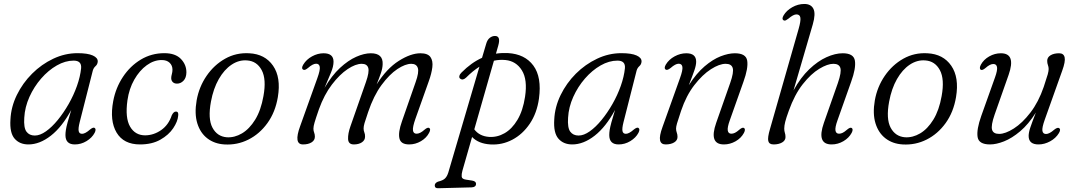

<svg xmlns="http://www.w3.org/2000/svg" viewBox="-20 -738 5581 993"><path d="M392 -105.5Q384 -73.5 387 -59.8Q390 -46 404.5 -46Q420.5 -46 445.5 -68Q461 -80.5 468.5 -77Q479.5 -71 469.5 -51Q456 -25.5 427.5 -8.2Q399 9 367 9Q318.5 9 318.5 -39.5Q318.5 -51.5 320.8 -66.2Q323 -81 329.5 -105Q336 -129 348.5 -169.5Q301 -81.5 243 -36.2Q185 9 127 9Q81.5 9 55.5 -21Q29.5 -51 34 -119.5Q37 -185 67 -246.5Q97 -308 145.8 -356.8Q194.5 -405.5 255.2 -434.2Q316 -463 381 -463Q433.5 -463 460 -451Q486.5 -439 485.5 -419.5Q484.5 -405 474.2 -396Q464 -387 460 -373ZM105.5 -129Q102 -77.5 116.8 -57.2Q131.5 -37 160 -37Q187 -37 217.8 -58.8Q248.5 -80.5 278.8 -117.5Q309 -154.5 335 -200Q361 -245.5 378 -293.5Q395 -341.5 399.5 -385Q403 -424.5 361 -424.5Q317.5 -424.5 273.8 -399.5Q230 -374.5 193 -332Q156 -289.5 132.2 -236.8Q108.5 -184 105.5 -129Z M816 -427.5Q776 -427.5 738.8 -400.5Q701.5 -373.5 674.5 -326.2Q647.5 -279 639 -218.5Q626.5 -128 652.8 -83Q679 -38 731 -38Q775 -38.5 813.5 -65.2Q852 -92 868.5 -142Q878 -161 889.5 -161Q905 -161 901.5 -139Q899 -109.5 875.8 -74.8Q852.5 -40 809.2 -15.5Q766 9 704 9Q619.5 9 583 -52.2Q546.5 -113.5 565.5 -215Q578.5 -284 615.8 -340.2Q653 -396.5 708.2 -429.8Q763.5 -463 830 -463Q887 -463 915.8 -433Q944.5 -403 944 -363Q943.5 -335.5 929 -320.5Q914.5 -305.5 895.5 -305.5Q881.5 -305.5 873.5 -313.5Q865.5 -321.5 865.5 -334Q865.5 -343.5 868.8 -354.8Q872 -366 872 -377.5Q872 -399.5 857.2 -413.5Q842.5 -427.5 816 -427.5Z M1269 -462.5Q1350.5 -458.5 1392.2 -398Q1434 -337.5 1417 -236Q1404 -158 1363.2 -101.5Q1322.5 -45 1264.5 -16Q1206.5 13 1141 9Q1089.5 6 1052.8 -22Q1016 -50 1000.5 -100Q985 -150 997 -219Q1009.5 -289 1048.5 -345.8Q1087.5 -402.5 1144.5 -434.5Q1201.5 -466.5 1269 -462.5ZM1153 -28Q1193 -25.5 1231.5 -48.2Q1270 -71 1299.8 -119.2Q1329.5 -167.5 1342.5 -241Q1358.5 -328.5 1333.5 -375.2Q1308.5 -422 1258 -425.5Q1216 -429 1177.8 -403.5Q1139.5 -378 1111.5 -329Q1083.5 -280 1071 -212.5Q1054.5 -123.5 1078.8 -77.8Q1103 -32 1153 -28Z M1792.5 -85 1872.5 -313.5Q1891 -366 1884.5 -387Q1878 -408 1851 -408Q1819 -408 1777.8 -380.5Q1736.5 -353 1696.5 -300.5Q1656.5 -248 1629.5 -173Q1612.5 -124 1606.8 -104.2Q1601 -84.5 1601 -72.5Q1601 -61.5 1604.8 -52.2Q1608.5 -43 1608.5 -31Q1608.5 -12.5 1591.5 -1.8Q1574.5 9 1547 9Q1497.5 9 1532.5 -86L1621.5 -334.5Q1636.5 -376 1633.8 -392.2Q1631 -408.5 1615 -408.5Q1598 -408.5 1573 -386.5Q1565.5 -380.5 1559.8 -377.8Q1554 -375 1548.5 -377.5Q1536.5 -384 1548.5 -404Q1564.5 -430.5 1593.8 -446.5Q1623 -462.5 1653.5 -462.5Q1705 -462.5 1705 -419Q1705 -394 1691.8 -362.8Q1678.5 -331.5 1658.5 -283.5Q1696 -347.5 1738.5 -386.8Q1781 -426 1822.2 -444.2Q1863.5 -462.5 1898 -462.5Q1962 -462.5 1959 -405.5Q1958.5 -385 1950 -360Q1941.5 -335 1928 -301.5Q1980 -383.5 2042.2 -423Q2104.5 -462.5 2154.5 -462.5Q2192.5 -462.5 2206.2 -443Q2220 -423.5 2216 -390.5Q2212 -357.5 2197.5 -317.5L2128.5 -123.5Q2113.5 -81 2115.8 -63.8Q2118 -46.5 2134.5 -46.5Q2143 -46.5 2153 -51.2Q2163 -56 2176 -67.5Q2191.5 -80.5 2199 -76.5Q2210 -70.5 2199 -50.5Q2185.5 -24.5 2157 -7.8Q2128.5 9 2096 9Q2053 9 2045.8 -22.2Q2038.5 -53.5 2059 -111L2129.5 -313Q2148 -364.5 2141 -386.2Q2134 -408 2107 -408Q2076.5 -408 2035.2 -380.8Q1994 -353.5 1953.2 -298.2Q1912.5 -243 1884 -158.5Q1870 -118 1865.2 -101.2Q1860.5 -84.5 1860.5 -74Q1860.5 -62 1864.5 -52.8Q1868.5 -43.5 1868 -31Q1868 -13 1851.8 -2Q1835.5 9 1810 9Q1781.5 9 1780.2 -19Q1779 -47 1792.5 -85Z M2390.5 -336.5Q2373.5 -321 2361 -330.5Q2353.5 -335.5 2355.8 -345Q2358 -354.5 2367 -363Q2417.5 -414 2473 -439L2494.5 -511.5Q2500.5 -532.5 2513 -542.2Q2525.5 -552 2540 -552Q2571 -552 2557 -502.5L2545 -460.5Q2575 -465 2607 -463.5Q2694.5 -458.5 2738.5 -398.8Q2782.5 -339 2767.5 -228.5Q2757 -153 2720 -98.2Q2683 -43.5 2629.8 -15.5Q2576.5 12.5 2517 9Q2455 5.5 2421.5 -29.5L2371.5 145Q2366.5 163 2367.8 175.5Q2369 188 2389.5 191L2422 196Q2442 199.5 2442 212.5Q2442 230 2419.5 231L2247 235.5Q2228.5 236.5 2228.5 221Q2228.5 208.5 2245 201.5Q2270.5 195.5 2281.2 185.2Q2292 175 2298.5 154.5L2459.5 -393Q2425.5 -371.5 2390.5 -336.5ZM2508.5 -30Q2551 -27 2589.5 -49Q2628 -71 2656.2 -118.2Q2684.5 -165.5 2695.5 -237.5Q2709 -326 2679.2 -374Q2649.5 -422 2594.5 -427.5Q2564 -430.5 2534.5 -424L2433 -69Q2459 -34 2508.5 -30Z M3204.5 -105.5Q3196.5 -73.5 3199.5 -59.8Q3202.5 -46 3217 -46Q3233 -46 3258 -68Q3273.5 -80.5 3281 -77Q3292 -71 3282 -51Q3268.5 -25.5 3240 -8.2Q3211.5 9 3179.5 9Q3131 9 3131 -39.5Q3131 -51.5 3133.2 -66.2Q3135.5 -81 3142 -105Q3148.5 -129 3161 -169.5Q3113.5 -81.5 3055.5 -36.2Q2997.5 9 2939.5 9Q2894 9 2868 -21Q2842 -51 2846.5 -119.5Q2849.5 -185 2879.5 -246.5Q2909.5 -308 2958.2 -356.8Q3007 -405.5 3067.8 -434.2Q3128.5 -463 3193.5 -463Q3246 -463 3272.5 -451Q3299 -439 3298 -419.5Q3297 -405 3286.8 -396Q3276.5 -387 3272.5 -373ZM2918 -129Q2914.5 -77.5 2929.2 -57.2Q2944 -37 2972.5 -37Q2999.5 -37 3030.2 -58.8Q3061 -80.5 3091.2 -117.5Q3121.5 -154.5 3147.5 -200Q3173.5 -245.5 3190.5 -293.5Q3207.5 -341.5 3212 -385Q3215.5 -424.5 3173.5 -424.5Q3130 -424.5 3086.2 -399.5Q3042.5 -374.5 3005.5 -332Q2968.5 -289.5 2944.8 -236.8Q2921 -184 2918 -129Z M3424 -377.5Q3412 -384 3423.5 -404Q3439.5 -430.5 3469 -446.5Q3498.5 -462.5 3529.5 -462.5Q3580.5 -462.5 3580.5 -419Q3580.5 -401 3571.5 -374.8Q3562.5 -348.5 3542.5 -297.5Q3581.5 -358.5 3624 -394.8Q3666.5 -431 3707 -446.8Q3747.5 -462.5 3780.5 -462.5Q3838.5 -462.5 3844.5 -424Q3850.5 -385.5 3825 -315L3754.5 -116Q3741 -78.5 3744 -62.5Q3747 -46.5 3762.5 -46.5Q3771.5 -46.5 3781.2 -51.2Q3791 -56 3804 -67.5Q3819.5 -80.5 3827 -76.5Q3838 -70.5 3827.5 -50.5Q3813 -23.5 3784.2 -7.2Q3755.5 9 3724 9Q3645 9 3684 -102.5L3756.5 -309Q3776 -364.5 3769.5 -386.2Q3763 -408 3733 -408Q3700.5 -408 3656.8 -380Q3613 -352 3571 -297.8Q3529 -243.5 3502.5 -165Q3486.5 -117.5 3481.5 -100Q3476.5 -82.5 3476.5 -73Q3476.5 -62 3480.2 -52.2Q3484 -42.5 3484 -30Q3484 -12 3466.8 -1.5Q3449.5 9 3422.5 9Q3398.5 9 3393.8 -12.2Q3389 -33.5 3406.5 -81.5L3497 -334.5Q3512 -376 3509.2 -392.2Q3506.5 -408.5 3490 -408.5Q3473.5 -408.5 3448.5 -386.5Q3432 -373.5 3424 -377.5Z M4384.5 -50.5Q4370.5 -24.5 4342 -7.8Q4313.5 9 4281 9Q4202 9 4241 -102.5L4313.5 -309Q4333 -365.5 4326.2 -386.8Q4319.5 -408 4290 -408Q4260 -408 4217.2 -382.2Q4174.5 -356.5 4132 -302.8Q4089.5 -249 4059.5 -165Q4046 -128 4041 -107.8Q4036 -87.5 4036 -73Q4036 -60.5 4039.2 -51.2Q4042.5 -42 4042.5 -29Q4042.5 -11.5 4025 -1.2Q4007.5 9 3981 9Q3958 9 3953.5 -8.5Q3949 -26 3962.5 -71.5L4110.5 -589Q4122 -629 4119.5 -646.2Q4117 -663.5 4099 -663.5Q4083 -663.5 4057.5 -641.5Q4050.5 -636 4044.5 -633Q4038.5 -630 4033.5 -632.5Q4021 -639 4033 -659Q4047.5 -683.5 4077.2 -700.5Q4107 -717.5 4140 -717.5Q4174.5 -717.5 4187 -692.2Q4199.5 -667 4183.5 -611.5L4084 -270.5Q4120.5 -337 4165 -379.5Q4209.5 -422 4254.5 -442.2Q4299.5 -462.5 4338.5 -462.5Q4395.5 -462.5 4401.5 -423.8Q4407.5 -385 4382 -315L4311.5 -116Q4298 -78.5 4301 -62.5Q4304 -46.5 4319.5 -46.5Q4328.5 -46.5 4338.2 -51.2Q4348 -56 4361 -67.5Q4376.5 -80.5 4384 -76.5Q4395 -70.5 4384.5 -50.5Z M4776.5 -462.5Q4858 -458.5 4899.8 -398Q4941.5 -337.5 4924.5 -236Q4911.5 -158 4870.8 -101.5Q4830 -45 4772 -16Q4714 13 4648.5 9Q4597 6 4560.2 -22Q4523.5 -50 4508 -100Q4492.5 -150 4504.5 -219Q4517 -289 4556 -345.8Q4595 -402.5 4652 -434.5Q4709 -466.5 4776.5 -462.5ZM4660.5 -28Q4700.5 -25.5 4739 -48.2Q4777.5 -71 4807.2 -119.2Q4837 -167.5 4850 -241Q4866 -328.5 4841 -375.2Q4816 -422 4765.5 -425.5Q4723.5 -429 4685.2 -403.5Q4647 -378 4619 -329Q4591 -280 4578.5 -212.5Q4562 -123.5 4586.2 -77.8Q4610.5 -32 4660.5 -28Z M5456.5 -76Q5468.5 -69.5 5456.5 -49.5Q5440.5 -23 5411 -7Q5381.5 9 5351 9Q5300 9 5300 -35Q5300 -52.5 5308.8 -78.8Q5317.5 -105 5337.5 -156Q5299 -95 5256.2 -59Q5213.5 -23 5173 -7Q5132.5 9 5100 9Q5042 9 5036 -29.5Q5030 -68 5055 -138.5L5126 -337.5Q5139.5 -375 5136.5 -391Q5133.5 -407 5117.5 -407Q5109 -407 5099.2 -402.2Q5089.5 -397.5 5076.5 -386Q5061 -373 5053 -377Q5042.5 -383 5053 -403.5Q5067.5 -430 5096 -446.2Q5124.5 -462.5 5156.5 -462.5Q5235.5 -462.5 5196.5 -351L5124 -145Q5104.5 -89 5110.8 -67.2Q5117 -45.5 5147.5 -45.5Q5179.5 -45.5 5223.5 -73.5Q5267.5 -101.5 5309.2 -155.8Q5351 -210 5378 -288.5Q5394 -336 5398.8 -353.5Q5403.5 -371 5403.5 -381Q5403.5 -391.5 5399.8 -401.2Q5396 -411 5396 -423.5Q5396 -441.5 5413.2 -452Q5430.5 -462.5 5457.5 -462.5Q5481.5 -462.5 5486.2 -441.2Q5491 -420 5473.5 -372L5383.5 -119.5Q5368.5 -77.5 5371.2 -61.2Q5374 -45 5390 -45Q5407 -45 5432 -67Q5448.5 -80 5456.5 -76Z"/></svg>

Font: Fraunces 9pt S050 Light
Style: Italic
Weight: 300
Italic angle: -16°
Version: Version 1.000; ttfautohint (v1.8.3)